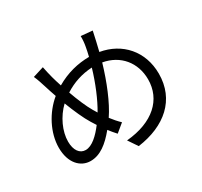

<svg xmlns="http://www.w3.org/2000/svg" viewBox="-165 -1002 1330 1263"><g transform="rotate(-30 500.0 -370.0)"><path d="M406 -321C383 -360 354 -427 330 -495C394 -536 464 -559 541 -563C511 -461 468 -358 426 -288C419 -299 412 -310 406 -321ZM236 -113C191 -113 162 -153 162 -219C162 -296 203 -386 268 -448C297 -373 328 -303 356 -258C364 -245 372 -232 380 -220C336 -162 285 -113 236 -113ZM581 -779C582 -757 579 -724 575 -704C571 -681 566 -657 560 -633C474 -632 390 -612 306 -563C297 -591 289 -616 283 -639C276 -666 268 -699 263 -726L180 -700C192 -674 202 -643 212 -611C221 -582 231 -551 242 -520C152 -446 89 -327 89 -214C89 -97 153 -34 228 -34C302 -34 363 -83 424 -157C439 -137 455 -119 471 -101L533 -152C512 -172 491 -196 472 -221C528 -303 580 -432 617 -558C743 -536 823 -439 823 -311C823 -159 708 -50 502 -32L550 39C762 10 903 -111 903 -308C903 -478 794 -600 635 -627C641 -650 646 -672 651 -694C656 -713 662 -747 668 -771Z"/></g></svg>

Font: Noto Sans Mono CJK JP Regular
Style: Regular
Weight: 400
Designer: Ryoko NISHIZUKA (kana & ideographs); Paul D. Hunt (Latin, Greek & Cyrillic); Wenlong ZHANG (bopomofo); Sandoll Communica
Foundry: Adobe Systems Incorporated
Version: Version 1.004;PS 1.004;hotconv 1.0.82;makeotf.lib2.5.63406